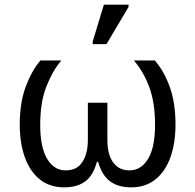

<svg xmlns="http://www.w3.org/2000/svg" viewBox="-20 -796 839 826"><path d="M256 10Q194 10 151.5 -24Q109 -58 87 -119Q65 -180 65 -260Q65 -355 91 -424Q117 -493 154 -536H244Q207 -493 180 -425Q153 -357 153 -259Q153 -162 183 -112.5Q213 -63 262 -63Q312 -63 335 -100Q358 -137 358 -193V-354H442V-193Q442 -131 467 -97Q492 -63 537 -63Q587 -63 617 -112.5Q647 -162 647 -259Q647 -354 622.5 -420.5Q598 -487 556 -536H646Q686 -490 710.5 -421.5Q735 -353 735 -260Q735 -180 713 -119Q691 -58 648.5 -24Q606 10 544 10Q489 10 454 -15.5Q419 -41 402 -100H397Q381 -41 346.5 -15.5Q312 10 256 10ZM379 -606V-618L427 -776H533V-766L438 -606Z"/></svg>

Font: Go Noto Current
Style: Regular
Weight: 400
Designer: Monotype Design Team
Foundry: Monotype Imaging Inc.
Version: Version 2.007; ttfautohint (v1.8) -l 8 -r 50 -G 200 -x 14 -D